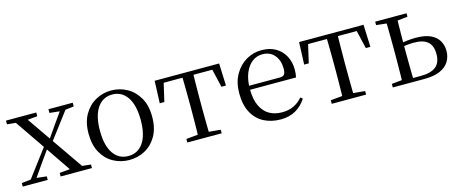

<svg xmlns="http://www.w3.org/2000/svg" viewBox="-37 -986 3472 1455"><g transform="rotate(-15 1699.0 -258.5)"><path d="M11 0V-27.8L98.4 -37.8H118.2L207.1 -27.8V0ZM56.2 0 269.9 -284.1 291.1 -264.1H289L195.4 -132.5L103.6 0ZM308.4 0V-27.8L428.6 -38.6H450.7L553.9 -27.8V0ZM295.2 -241.4 275.4 -262.6H278.5L366.9 -389.8L456.1 -516H502.4ZM413.7 0 252.9 -236.1 61 -516H153.4L310.5 -288.7L510.3 0ZM17.6 -486.8V-516H255.1V-486.8L152.8 -477.1H117.9ZM350.8 -486.8V-516H541.2V-486.8L459.9 -477.4H441.1Z M845.5 14.6Q779.2 14.6 722.4 -15.9Q665.6 -46.5 631 -107.4Q596.4 -168.3 596.4 -257.8Q596.4 -347.6 632.1 -408.5Q667.7 -469.3 724.7 -500Q781.7 -530.6 845.5 -530.6Q910.2 -530.6 967.2 -500.1Q1024.2 -469.5 1059.9 -408.7Q1095.5 -347.8 1095.5 -257.8Q1095.5 -168 1060.4 -107.2Q1025.3 -46.3 968.5 -15.8Q911.7 14.6 845.5 14.6ZM845.5 -16.4Q920 -16.4 962.7 -78.2Q1005.4 -140.1 1005.4 -256.6Q1005.4 -373.4 962.7 -436.1Q920 -498.8 845.5 -498.8Q771.1 -498.8 728.3 -436.1Q685.5 -373.4 685.5 -256.6Q685.5 -140.1 728.3 -78.2Q771.1 -16.4 845.5 -16.4Z M1177.3 -341.2 1184.1 -516H1689.9L1696.7 -341.2H1661.1L1620.8 -513.4L1663.2 -483.7H1210.7L1253.2 -513.4L1213.3 -341.2ZM1302.2 0V-27.8L1416.9 -38.6H1457.3L1571.8 -27.8V0ZM1393.2 0Q1394.2 -24.4 1394.8 -65.3Q1395.4 -106.3 1395.9 -150.3Q1396.4 -194.3 1396.4 -228.5V-288.3Q1396.4 -321.7 1395.9 -365.7Q1395.4 -409.7 1394.8 -450.7Q1394.2 -491.8 1393.2 -516H1480.8Q1479.8 -491.8 1479.3 -450.7Q1478.8 -409.7 1478.3 -365.7Q1477.8 -321.7 1477.8 -288.3V-228.5Q1477.8 -194.3 1478.3 -150.3Q1478.8 -106.3 1479.3 -65.3Q1479.8 -24.4 1480.8 0Z M2033.3 14.6Q1959.5 14.6 1901.6 -15.4Q1843.7 -45.5 1811.1 -106.2Q1778.4 -167 1778.4 -256.8Q1778.4 -341.1 1812.5 -402.5Q1846.6 -463.8 1902.8 -497.2Q1959 -530.6 2024.9 -530.6Q2090.2 -530.6 2136.4 -503.3Q2182.6 -475.9 2207.1 -429.2Q2231.7 -382.4 2231.7 -323.2Q2231.7 -286.8 2225.4 -262.9H1816.6V-294.2H2107.3Q2133.6 -294.2 2143 -308.2Q2152.3 -322.1 2152.3 -352.3Q2152.3 -416.2 2118.2 -457.5Q2084.2 -498.8 2022.6 -498.8Q1978.8 -498.8 1943 -471.6Q1907.1 -444.5 1886 -392.8Q1864.9 -341.2 1864.9 -268.7Q1864.9 -188 1889.4 -135.9Q1913.9 -83.8 1956.9 -59.4Q2000 -35 2055.5 -35Q2108.5 -35 2147.8 -53.7Q2187.2 -72.3 2217.7 -108.1L2233.6 -94.3Q2201 -43.5 2151 -14.4Q2101 14.6 2033.3 14.6Z M2310.3 -341.2 2317.1 -516H2822.9L2829.7 -341.2H2794.1L2753.8 -513.4L2796.2 -483.7H2343.7L2386.2 -513.4L2346.3 -341.2ZM2435.2 0V-27.8L2549.9 -38.6H2590.3L2704.8 -27.8V0ZM2526.2 0Q2527.2 -24.4 2527.8 -65.3Q2528.4 -106.3 2528.9 -150.3Q2529.4 -194.3 2529.4 -228.5V-288.3Q2529.4 -321.7 2528.9 -365.7Q2528.4 -409.7 2527.8 -450.7Q2527.2 -491.8 2526.2 -516H2613.8Q2612.8 -491.8 2612.3 -450.7Q2611.8 -409.7 2611.3 -365.7Q2610.8 -321.7 2610.8 -288.3V-228.5Q2610.8 -194.3 2611.3 -150.3Q2611.8 -106.3 2612.3 -65.3Q2612.8 -24.4 2613.8 0Z M3037.7 0V-29.4H3143Q3221.8 -29.4 3260.7 -60.8Q3299.5 -92.3 3299.5 -159.7Q3299.5 -224.7 3264.4 -255.6Q3229.4 -286.6 3156.8 -286.6Q3127.2 -286.6 3099.1 -283.2Q3071 -279.8 3041.9 -273.8V-304.8Q3075.8 -310.5 3110.6 -314.6Q3145.3 -318.7 3179.4 -318.7Q3250 -318.7 3293.9 -298.4Q3337.7 -278.1 3358.3 -242.8Q3379 -207.5 3379 -162.8Q3379 -117.1 3356.8 -80.3Q3334.7 -43.4 3286.7 -21.7Q3238.7 0 3160.3 0ZM2994 0Q2995 -24.4 2995.5 -65.3Q2996 -106.3 2996.5 -150.3Q2997 -194.3 2997 -228.5V-288.3Q2997 -321.7 2996.5 -365.7Q2996 -409.7 2995.5 -450.7Q2995 -491.8 2994 -516H3081.7Q3080.7 -491.8 3080 -450.7Q3079.4 -409.7 3078.9 -365.7Q3078.4 -321.7 3078.4 -287.5V-228.5Q3078.4 -194.3 3078.9 -150.3Q3079.4 -106.3 3080 -65.3Q3080.7 -24.4 3081.7 0ZM2914.2 -489.1V-516H3160.2V-489.1L3054.6 -477.4H3021.6ZM2914.2 0V-27.8L3021.6 -38.6H3040.3V0Z"/></g></svg>

Font: Noto Serif KR
Style: Regular
Weight: 200
Designer: Ryoko NISHIZUKA 西塚涼子 (kana & ideographs); Frank Grießhammer (Latin, Greek & Cyrillic); Wenlong ZHANG 张文龙 (bopomofo); San
Foundry: Adobe
Version: Version 2.001;hotconv 1.1.0;makeotfexe 2.6.0